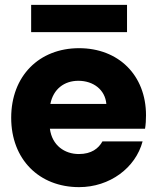

<svg xmlns="http://www.w3.org/2000/svg" viewBox="-20 -760 645 789"><path d="M417 -333H187C199 -394 244 -428 302 -428C364 -428 412 -391 417 -333ZM26 -276C26 -105 141 9 305 9C431 9 537 -70 566 -179H401C385 -150 356 -127 304 -127C246 -127 194 -162 185 -231H576C579 -248 580 -269 580 -286C580 -452 466 -562 305 -562C141 -562 26 -448 26 -276ZM108 -628H502V-740H108Z"/></svg>

Font: Malmofest
Style: Bold
Weight: 700
Designer: Jonny Pinhorn (Poppins), Kolossal
Version: Version 1.004;Glyphs 3.1.2 (3151)